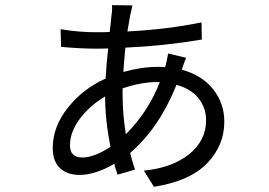

<svg xmlns="http://www.w3.org/2000/svg" viewBox="-20 -681 1040 741"><path d="M453.1 -339.8V-317.4Q453.1 -239.3 465.8 -163.1Q552.7 -250 596.7 -364.3H586.9Q524.4 -364.3 453.1 -339.8ZM385.7 -308.6Q327.1 -274.4 288.6 -223.1Q250 -171.9 250 -120.1Q250 -73.2 297.9 -73.2Q343.8 -73.2 406.2 -114.3Q385.7 -218.8 385.7 -308.6ZM628.9 -474.6 698.2 -458Q690.4 -439.5 681.6 -412.1Q759.8 -390.6 802.7 -336.4Q845.7 -282.2 845.7 -210.9Q845.7 -120.1 779.8 -51.3Q713.9 17.6 574.2 40L535.2 -22.5Q644.5 -33.2 710 -85.9Q775.4 -138.7 775.4 -216.8Q775.4 -265.6 745.6 -302.2Q715.8 -338.9 661.1 -353.5Q594.7 -187.5 482.4 -90.8Q492.2 -50.8 501 -26.4L433.6 -6.8Q421.9 -43 420.9 -48.8Q347.7 -5.9 287.1 -5.9Q240.2 -5.9 211.9 -31.7Q183.6 -57.6 183.6 -110.4Q183.6 -192.4 242.2 -265.6Q300.8 -338.9 387.7 -377.9Q389.6 -423.8 397.5 -494.1Q381.8 -493.2 350.6 -493.2Q293 -493.2 215.8 -500L213.9 -568.4Q282.2 -556.6 350.6 -556.6Q386.7 -556.6 403.3 -557.6Q405.3 -572.3 407.7 -594.7Q410.2 -617.2 410.2 -621.1Q414.1 -645.5 412.1 -661.1L491.2 -660.2Q489.3 -653.3 482.4 -621.1Q472.7 -566.4 471.7 -559.6Q626 -567.4 757.8 -594.7L758.8 -528.3Q613.3 -503.9 463.9 -497.1Q458 -438.5 456.1 -403.3Q525.4 -422.9 588.9 -422.9Q608.4 -422.9 617.2 -421.9V-422.9Q623 -438.5 628.9 -474.6Z"/></svg>

Font: Nasu
Style: Regular
Weight: 400
Designer: Ryoko NISHIZUKA (kana &amp; ideographs); Paul D. Hunt (Latin, Greek &amp; Cyrillic); Wenlong ZHANG (bopomofo); Sandoll C
Version: Version 2014.1215